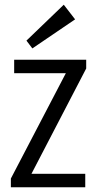

<svg xmlns="http://www.w3.org/2000/svg" viewBox="-20 -793 410 813"><path d="M26 -37 276 -516 279 -483H40V-540H345V-503L95 -22L90 -57H341V0H26ZM298 -711 117 -588 92 -621 250 -773Z"/></svg>

Font: Pathway Extreme Condensed Light
Style: Regular
Weight: 300
Width: 3
Version: Version 1.001;gftools[0.9.26]